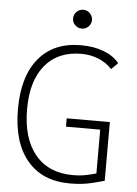

<svg xmlns="http://www.w3.org/2000/svg" viewBox="-60 -931 705 987"><g transform="rotate(5 293.0 -438.0)"><path d="M337.9 9.8Q195.3 9.8 117.2 -83.7Q39.1 -177.2 39.1 -347.7Q39.1 -517.1 116.2 -610.1Q193.4 -703.1 334 -703.1Q400.4 -703.1 451.9 -683.3Q503.4 -663.6 531.7 -627.4L498 -594.2Q469.7 -625.5 428.5 -642.3Q387.2 -659.2 339.8 -659.2Q219.2 -659.2 152.6 -578.9Q85.9 -498.5 85.9 -352.5Q85.9 -201.2 155 -117.7Q224.1 -34.2 349.6 -34.2Q386.7 -34.2 417.2 -40.5Q447.8 -46.9 469.7 -53.2V-279.3H293V-322.3H515.6V-19.5Q495.1 -13.2 447.5 -1.7Q399.9 9.8 337.9 9.8ZM329.6 -788.6Q309.6 -788.6 295.2 -802.7Q280.8 -816.9 280.8 -836.9Q280.8 -856.9 295.2 -871.3Q309.6 -885.7 329.6 -885.7Q349.6 -885.7 364 -871.3Q378.4 -856.9 378.4 -836.9Q378.4 -816.9 364 -802.7Q349.6 -788.6 329.6 -788.6Z"/></g></svg>

Font: Cascadia Mono ExtraLight
Style: Regular
Weight: 200
Monospace: yes
Designer: Aaron Bell
Foundry: Saja Typeworks
Version: Version 2404.023; ttfautohint (v1.8.4)